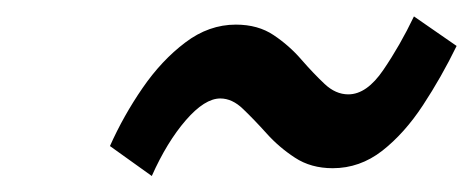

<svg xmlns="http://www.w3.org/2000/svg" viewBox="-20 -840 576 234"><path d="M165 -625.5Q183.5 -667 206.5 -693.5Q229.5 -720 248.5 -720Q263 -720 276.2 -707.2Q289.5 -694.5 304.8 -677.5Q320 -660.5 339.5 -647.8Q359 -635 385.5 -635Q418.5 -635 445.8 -656.2Q473 -677.5 495.5 -711.8Q518 -746 536.5 -784L484.5 -820Q467.5 -784.5 447.2 -754.8Q427 -725 404.5 -725Q389 -725 375.5 -737.8Q362 -750.5 347.2 -767.5Q332.5 -784.5 313.5 -797.2Q294.5 -810 267.5 -810Q234.5 -810 205.8 -788.2Q177 -766.5 153.8 -732.8Q130.5 -699 114 -662Z"/></svg>

Font: League Gothic SemiCondensed Italic
Style: Regular
Weight: 400
Width: 4
Designer: The League of Moveable Type
Version: Version 1.600; ttfautohint (v1.8.3)